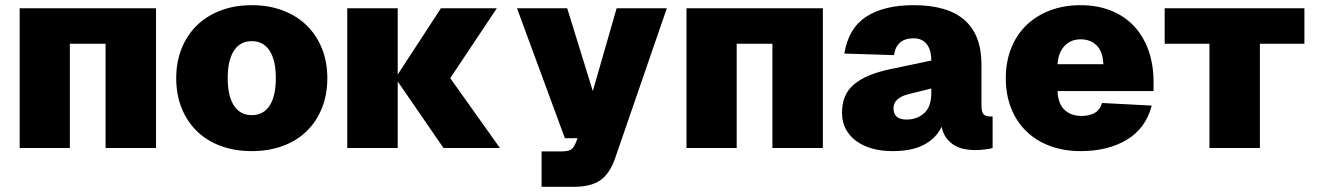

<svg xmlns="http://www.w3.org/2000/svg" viewBox="-20 -572 5094 742"><path d="M56 0V-540H583V0H388V-403H250V0Z M953 12Q887 12 833 -8Q779 -28 741 -65Q703 -102 682 -154Q661 -206 661 -270Q661 -333 682 -385Q703 -437 741 -474Q779 -511 833 -531.5Q887 -552 953 -552Q1019 -552 1073 -531.5Q1127 -511 1165 -474Q1203 -437 1224 -385Q1245 -333 1245 -270Q1245 -206 1224 -154Q1203 -102 1165 -65Q1127 -28 1073 -8Q1019 12 953 12ZM953 -127Q998 -127 1022 -164Q1046 -201 1046 -270Q1046 -339 1022 -376Q998 -413 953 -413Q908 -413 884 -376Q860 -339 860 -270Q860 -201 884 -164Q908 -127 953 -127Z M1694 0 1517 -257V0H1322V-540H1517V-284L1684 -540H1900L1720 -270L1912 0Z M2073 150V13H2151Q2175 13 2186 6.5Q2197 0 2205 -20L2212 -38H2163L1978 -540H2172L2271 -220L2363 -540H2557L2357 40Q2336 100 2299.5 125Q2263 150 2197 150Z M2633 0V-540H3160V0H2965V-403H2827V0Z M3429 12Q3386 12 3350.5 2Q3315 -8 3289 -27Q3263 -46 3248.5 -73.5Q3234 -101 3234 -136Q3234 -208 3281 -246.5Q3328 -285 3417 -304L3579 -338Q3579 -380 3561 -402Q3543 -424 3511 -424Q3444 -424 3435 -359L3243 -365Q3259 -463 3327.5 -507.5Q3396 -552 3511 -552Q3773 -552 3773 -322V-164Q3773 -138 3781.5 -130Q3790 -122 3805 -122H3816V0Q3807 3 3787 5.5Q3767 8 3748 8Q3729 8 3709 4.5Q3689 1 3671 -9Q3653 -19 3639 -36.5Q3625 -54 3619 -82Q3598 -38 3551.5 -13Q3505 12 3429 12ZM3483 -110Q3524 -110 3551.5 -134.5Q3579 -159 3579 -212V-230L3491 -208Q3465 -202 3449 -188.5Q3433 -175 3433 -154Q3433 -110 3483 -110Z M4156 12Q4091 12 4037.5 -8Q3984 -28 3946 -65Q3908 -102 3887.5 -154Q3867 -206 3867 -270Q3867 -333 3887.5 -385Q3908 -437 3946 -474Q3984 -511 4037.5 -531.5Q4091 -552 4156 -552Q4221 -552 4273.5 -531Q4326 -510 4362.5 -471Q4399 -432 4418.5 -377Q4438 -322 4438 -254V-220H4067Q4069 -171 4094 -147.5Q4119 -124 4160 -124Q4189 -124 4209.5 -135Q4230 -146 4239 -174L4431 -164Q4408 -76 4335 -32Q4262 12 4156 12ZM4244 -324Q4242 -372 4218.5 -396Q4195 -420 4156 -420Q4118 -420 4094 -394.5Q4070 -369 4067 -324Z M4654 0V-403H4481V-540H5021V-403H4849V0Z"/></svg>

Font: Geist Black
Style: Regular
Weight: 400
Designer: Basement.studio, Andrés Briganti, Mateo Zaragoza
Foundry: Basement.studio, Vercel, Andrés Briganti, Guido Ferreyra, Mateo Zaragoza
Version: Version 1.401